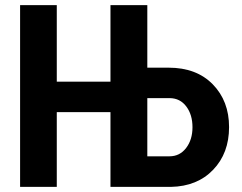

<svg xmlns="http://www.w3.org/2000/svg" viewBox="-20 -731 945 751"><path d="M556.2 -347.2V-119.6H643.1Q683.1 -119.6 708 -152.1Q732.9 -184.6 732.9 -233.4Q732.9 -282.2 708.7 -314.5Q684.6 -346.7 644 -347.2ZM202.1 -411.6H412.1V-710.9H556.2V-466.3H639.6Q748.5 -466.3 812.3 -401.1Q876 -335.9 876 -233.9Q876 -131.8 813.7 -66.9Q751.5 -2 648.4 0H412.1V-292.5H202.1V0H58.6V-710.9H202.1Z"/></svg>

Font: RobotoCondensed-Bold
Style: Bold
Weight: 700
Designer: Google
Version: Version 2.001240; 2014